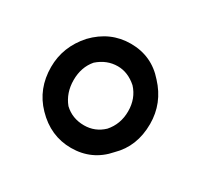

<svg xmlns="http://www.w3.org/2000/svg" viewBox="-111 -650 847 803"><g transform="rotate(30 312.5 -248.5)"><path d="M311 3Q212 3 139 -73Q70 -144 70 -249Q70 -347 139 -424Q212 -500 311 -500Q412 -500 478 -424Q548 -349 548 -249Q548 -141 478 -73Q412 3 311 3ZM215 -353Q179 -311 179 -249Q179 -187 215 -143Q254 -106 311 -106Q364 -106 403 -143Q442 -187 442 -249Q442 -311 403 -353Q360 -391 311 -391Q258 -391 215 -353Z"/></g></svg>

Font: Quicksand
Style: Bold
Weight: 700
Designer: Andrew Paglinawan
Foundry: Andrew Paglinawan
Version: 1.002